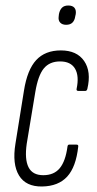

<svg xmlns="http://www.w3.org/2000/svg" viewBox="-20 -671 351 697"><path d="M133 6Q74 7 49 -34Q24 -75 36 -149L67 -342Q79 -418 111.5 -453Q144 -488 201 -488Q259 -488 285.5 -449.5Q312 -411 297 -348Q295 -341 290 -341H264Q257 -341 258 -348Q268 -395 252.5 -421.5Q237 -448 198 -448Q160 -448 139 -422.5Q118 -397 108 -336L77 -149Q69 -93 83.5 -64Q98 -35 137 -35Q176 -35 197 -60.5Q218 -86 225 -139Q226 -146 231 -146H258Q265 -146 264 -139Q256 -65 224 -30Q192 5 133 6ZM220 -581Q206 -581 198.5 -589Q191 -597 193 -611L194 -620Q197 -635 205 -643Q213 -651 228 -651Q243 -651 250 -643Q257 -635 255 -620L253 -611Q251 -597 243 -589Q235 -581 220 -581Z"/></svg>

Font: Sofia Sans Extra Condensed Light
Style: Italic
Weight: 300
Italic angle: -9°
Version: Version 4.100